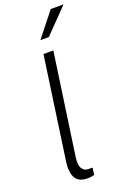

<svg xmlns="http://www.w3.org/2000/svg" viewBox="-181 -1025 719 1088"><g transform="rotate(-20 178.0 -481.0)"><path d="M151.5 5Q110 5 90 -12.8Q70 -30.5 65 -60.5Q60 -90.5 65.5 -126.5L153.5 -743H213L125 -130Q119 -84.5 132 -64.2Q145 -44 167 -43.5L195 -43L189 -1Q178.5 2 168.2 3.5Q158 5 151.5 5ZM279.5 -968.5H356.5L215 -823H164Z"/></g></svg>

Font: Public Sans ExtraLight
Style: Italic
Weight: 200
Italic angle: -8°
Designer: The Public Sans project authors (U.S. Web Design System). Libre Franklin designed by Pablo Impallari and Rodrigo Fuenzal
Version: Version 1.007; ttfautohint (v1.8.1) -l 8 -r 50 -G 200 -x 14 